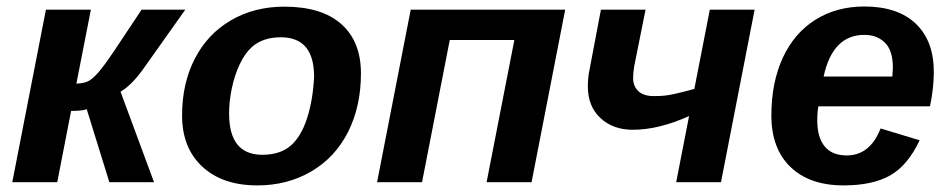

<svg xmlns="http://www.w3.org/2000/svg" viewBox="-20 -558 2908 588"><path d="M197.8 -218.3 155.3 0H17.6L120.6 -528.3H258.3L213.9 -301.8Q238.8 -303.2 250.7 -309.6Q262.7 -315.9 278.8 -333.5Q295.4 -351.6 330.1 -402.8L413.6 -528.3H547.4L415.5 -342.3Q380.4 -294.9 349.1 -277.3L451.7 0H314.9L245.6 -223.6Q232.4 -218.3 197.8 -218.3Z M1085.4 -333.5Q1085.4 -232.4 1045.9 -153.8Q1005.9 -75.2 932.9 -32.7Q859.9 9.8 768.1 9.8Q661.6 9.8 599.6 -47.6Q537.6 -105 537.6 -204.6Q537.6 -302.7 576.7 -378.4Q615.7 -454.1 687.3 -495.8Q758.8 -537.6 850.6 -537.6Q965.3 -537.6 1025.4 -484.1Q1085.4 -430.7 1085.4 -333.5ZM941.9 -323.2Q941.9 -443.8 840.3 -443.8Q785.2 -443.8 752 -414.6Q730 -395 714.1 -361.1Q698.2 -327.1 689.9 -287.4Q681.6 -247.6 681.6 -210.4Q681.6 -84 783.2 -84Q837.9 -84 870.1 -111.8Q901.9 -139.2 920.2 -195.3Q938.5 -251.5 941.9 -323.2Z M1357.4 -435.5 1272.5 0H1134.8L1237.8 -528.3H1710.9L1607.9 0H1470.2L1555.2 -435.5Z M2291 -528.3 2188 0H2050.8L2090.3 -202.6Q1997.6 -160.6 1918 -160.6Q1857.4 -160.6 1818.8 -196.5Q1780.3 -232.4 1780.3 -293Q1780.3 -319.8 1784.7 -340.8L1820.3 -528.3H1957L1922.4 -356Q1918.9 -335.4 1918.9 -318.8Q1918.9 -294.4 1934.8 -279.1Q1950.7 -263.7 1982.4 -263.7Q1998.5 -263.7 2012.9 -264.9Q2027.3 -266.1 2048.8 -271Q2070.3 -275.9 2106.4 -285.6L2153.8 -528.3Z M2486.3 -232.4Q2482.9 -215.3 2482.9 -189Q2482.9 -137.2 2505.6 -109.6Q2528.3 -82 2572.8 -82Q2644.5 -82 2676.8 -164.6L2796.4 -128.4Q2759.8 -50.8 2705.6 -20.5Q2651.4 9.8 2563.5 9.8Q2459.5 9.8 2400.9 -46.6Q2342.3 -103 2342.3 -204.1Q2342.3 -305.2 2377.4 -381.3Q2412.6 -457 2477.3 -497.6Q2542 -538.1 2627 -538.1Q2729 -538.1 2784.4 -485.6Q2839.8 -433.1 2839.8 -337.4Q2839.8 -289.1 2828.1 -232.4ZM2502.4 -323.7H2712.9L2714.4 -351.1Q2714.4 -403.3 2690.2 -427.2Q2666 -451.2 2627 -451.2Q2529.8 -451.2 2502.4 -323.7Z"/></svg>

Font: Arimo
Style: Bold Italic
Weight: 700
Italic angle: -12°
Designer: Steve Matteson
Foundry: Monotype Imaging Inc.
Version: Version 1.33